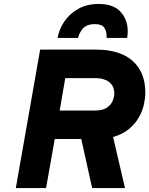

<svg xmlns="http://www.w3.org/2000/svg" viewBox="-20 -951 755 971"><path d="M60 0 183 -700H468Q527.5 -700 573.2 -685.5Q619 -671 650.8 -643Q682.5 -615 698.8 -574.5Q715 -534 715 -482.5Q715 -455.5 707.8 -422.8Q700.5 -390 682.5 -357.8Q664.5 -325.5 632.8 -299Q601 -272.5 552 -258L612 0H446L391 -248H257L213 0ZM282 -392H459Q499.5 -392 520.8 -406.8Q542 -421.5 550 -441.8Q558 -462 558 -479Q558 -502.5 547 -519.8Q536 -537 514 -546.5Q492 -556 458.5 -556H310ZM271 -759Q279 -804 306 -843.2Q333 -882.5 376.8 -906.8Q420.5 -931 479 -931Q554 -931 590 -891Q626 -851 626 -793Q626 -785.5 625.2 -776.8Q624.5 -768 623 -759H519Q519 -762 519 -765.5Q519 -769 519 -772Q519 -792.5 507.5 -810.8Q496 -829 460 -829Q417.5 -829 398.5 -806Q379.5 -783 375 -759Z"/></svg>

Font: Overpass Black
Style: Italic
Weight: 900
Italic angle: -10°
Designer: Delve Withrington, Dave Bailey, Thomas Jockin
Foundry: Delve Fonts LLC
Version: Version 4.000